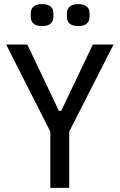

<svg xmlns="http://www.w3.org/2000/svg" viewBox="-20 -915 583 935"><path d="M225 0V-274L10 -698H113L267 -375H278L432 -698H533L317 -274V0ZM185 -788Q157 -788 143.5 -800Q130 -812 130 -832V-851Q130 -871 143.5 -883Q157 -895 185 -895Q213 -895 226.5 -883Q240 -871 240 -851V-832Q240 -812 226.5 -800Q213 -788 185 -788ZM361 -788Q333 -788 319.5 -800Q306 -812 306 -832V-851Q306 -871 319.5 -883Q333 -895 361 -895Q389 -895 402.5 -883Q416 -871 416 -851V-832Q416 -812 402.5 -800Q389 -788 361 -788Z"/></svg>

Font: IBM Plex Sans Cond Text
Style: Regular
Weight: 450
Width: 3
Designer: Mike Abbink, Paul van der Laan, Pieter van Rosmalen
Foundry: Bold Monday
Version: Version 1.3